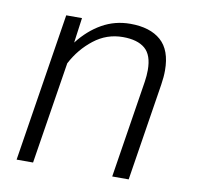

<svg xmlns="http://www.w3.org/2000/svg" viewBox="-66 -606 690 673"><g transform="rotate(10 279.5 -269.0)"><path d="M151.4 -363.3 93.8 0H35.2L118.7 -528.3H174.8L162.6 -439Q198.7 -485.8 244.9 -512Q291 -538.1 345.7 -538.1Q416 -538.1 454.6 -504.2Q493.2 -470.2 493.2 -397.9Q493.2 -374.5 488.8 -346.7L434.1 0H375.5L430.2 -346.7Q433.6 -368.7 433.6 -388.7Q433.6 -442.4 406.7 -465.1Q379.9 -487.8 328.1 -487.8Q270.5 -487.8 224.9 -452.1Q179.2 -416.5 151.4 -363.3Z"/></g></svg>

Font: Mardoto Light
Style: Italic
Weight: 300
Italic angle: -12°
Designer: Christian Robertson, Vahan Hovhannisyan
Foundry: Google
Version: Version 1.000